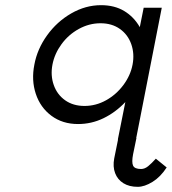

<svg xmlns="http://www.w3.org/2000/svg" viewBox="-20 -470 665 743"><path d="M282 10Q222 10 179 -22Q136 -54 118.5 -107Q101 -160 113 -220Q124 -280 162 -333Q200 -386 255.5 -418Q311 -450 371 -450Q423 -450 460.5 -427.5Q498 -405 521 -365L536 -440H606L506 70H436L465 -75Q427 -35 380.5 -12.5Q334 10 282 10ZM422 143 438 64H508L495 127Q489 158 495 171Q501 184 526 184Q540 184 553.5 173Q567 162 583 144L625 178Q601 215 570 234Q539 253 513 253Q480 253 457.5 239Q435 225 425.5 200Q416 175 422 143ZM493 -220Q501 -262 488 -299Q475 -336 444 -358Q413 -380 369 -380Q325 -380 285 -358Q245 -336 218 -299Q191 -262 183 -220Q175 -178 188 -141Q201 -104 232 -82Q263 -60 307 -60Q351 -60 390.5 -82Q430 -104 457.5 -141Q485 -178 493 -220Z"/></svg>

Font: Teachers[wght] Italic
Style: Regular
Weight: 400
Designer: Alfredo Marco Pradil & Chank Diesel
Version: Version 1.000;Glyphs 3.1.2 (3151)